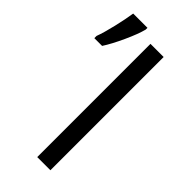

<svg xmlns="http://www.w3.org/2000/svg" viewBox="-254 -806 856 856"><g transform="rotate(45 174.0 -377.5)"><path d="M181 0V-714H264V0ZM-14 -569Q-1 -604 12 -659.5Q25 -715 31 -755H121V-744Q112 -708 85.5 -650Q59 -592 35 -555H-14Z"/></g></svg>

Font: Stephens Clock
Style: Regular
Weight: 400
Designer: Peter Wiegel (catfonts.de) with slight modifications by DT1.org
Version: Version 0.9.1